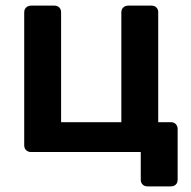

<svg xmlns="http://www.w3.org/2000/svg" viewBox="-20 -540 677 682"><path d="M504 122Q493 122 486.5 115.5Q480 109 480 98V0H90Q80 0 73 -6.5Q66 -13 66 -24V-496Q66 -507 73 -513.5Q80 -520 90 -520H173Q184 -520 190.5 -513.5Q197 -507 197 -496V-106H411V-496Q411 -507 418 -513.5Q425 -520 435 -520H518Q529 -520 535.5 -513.5Q542 -507 542 -496V-106H587Q598 -106 604.5 -99Q611 -92 611 -82V98Q611 109 604.5 115.5Q598 122 587 122Z"/></svg>

Font: Fz Rubik Med
Style: Regular
Weight: 500
Designer: Hubert and Fischer
Foundry: Hubert and Fischer
Version: Vit hóa bi FontZin.com